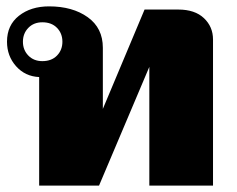

<svg xmlns="http://www.w3.org/2000/svg" viewBox="-20 -583 743 603"><path d="M103 -341Q59 -343 30.5 -375Q2 -407 2 -452Q2 -504 39.5 -533.5Q77 -563 134 -563Q208 -563 255.5 -529Q303 -495 303 -433V-241L434 -553H540Q592 -553 620.5 -526Q649 -499 649 -459V0H449V-373L291 0H103ZM176 -452Q176 -478 159 -495.5Q142 -513 113 -513Q86 -513 69 -495.5Q52 -478 52 -452Q52 -426 69 -408.5Q86 -391 113 -391Q142 -391 159 -408.5Q176 -426 176 -452Z"/></svg>

Font: Taviraj Black
Style: Regular
Weight: 900
Designer: Katatrad Team
Foundry: CadsonDemak
Version: Version 1.001